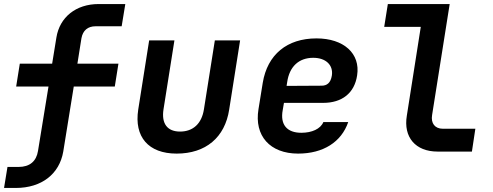

<svg xmlns="http://www.w3.org/2000/svg" viewBox="-20 -750 2440 950"><path d="M0 180H58C186 180 274 111 293 0L345 -322H548L566 -435H363L383 -561C390 -599 414 -620 453 -620H582L600 -730H468C356 -730 275 -665 259 -564L238 -435H78L60 -322H220L168 -3C160 48 127 76 72 76H17Z M854 10C998 10 1093 -70 1114 -208L1168 -550H1043L989 -209C978 -138 935 -99 871 -99C808 -99 778 -138 789 -209L843 -550H718L664 -208C643 -73 714 10 854 10Z M1455 10C1579 10 1669 -47 1703 -146H1580C1566 -112 1523 -93 1471 -93C1401 -93 1365 -132 1379 -206L1385 -241H1579C1672 -241 1734 -289 1747 -377C1764 -485 1681 -560 1546 -560C1400 -560 1303 -480 1280 -340L1259 -210C1237 -78 1316 10 1455 10ZM1398 -325 1401 -344C1412 -420 1458 -464 1530 -464C1592 -464 1630 -428 1622 -376C1616 -339 1597 -326 1571 -326Z M2145 0H2315L2332 -113H2171C2132 -113 2111 -140 2118 -181L2205 -730H1899L1881 -617H2062L1993 -178C1975 -71 2036 0 2145 0Z"/></svg>

Font: JetBrains Mono
Style: Bold Italic
Weight: 558
Italic angle: -9°
Monospace: yes
Designer: Philipp Nurullin, Konstantin Bulenkov
Foundry: JetBrains
Version: Version 2.305